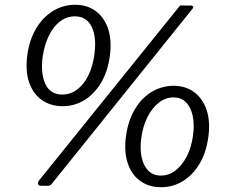

<svg xmlns="http://www.w3.org/2000/svg" viewBox="-20 -773 956 803"><path d="M241.9 -328.9Q191.2 -328.9 154.3 -355.2Q117.5 -381.5 101.3 -430.1Q85.2 -478.6 94.6 -545.5Q104.1 -609.8 132.5 -656.2Q160.8 -702.5 202.9 -727.8Q245 -753 294.3 -753Q344.8 -753 380.7 -726.4Q416.5 -699.9 432.5 -651.4Q448.5 -602.9 439.1 -536.5Q429.9 -471.8 401.8 -425.3Q373.7 -378.9 332.3 -353.9Q290.9 -328.9 241.9 -328.9ZM240.1 -377.6Q275.4 -377.6 303.2 -398.9Q331.1 -420.1 349.6 -457.9Q368.2 -495.6 374.6 -544.5Q384.8 -616.3 363.7 -660.4Q342.6 -704.6 293.2 -704.6Q258.9 -704.6 230.7 -683Q202.5 -661.5 184.1 -623.2Q165.8 -584.9 158.4 -535.5Q149.2 -465.5 169.8 -421.6Q190.4 -377.6 240.1 -377.6ZM653.5 10Q602.8 10 566.4 -16.3Q530.1 -42.6 514 -91.1Q497.8 -139.7 507.3 -206.6Q516.7 -270.9 544.9 -317.6Q573.2 -364.3 615.2 -389.2Q657.3 -414.1 706 -414.1Q756.4 -414.1 792.3 -387.5Q828.1 -360.9 844.3 -312.5Q860.4 -264 851 -197.6Q841.8 -132.8 813.5 -86.4Q785.3 -39.9 743.9 -15Q702.5 10 653.5 10ZM652.7 -38.7Q686.6 -38.7 714.4 -60.3Q742.2 -81.9 761.5 -119.7Q780.8 -157.4 787.2 -205.6Q793.7 -252.4 785.9 -288.5Q778.2 -324.5 757.9 -345.1Q737.6 -365.6 705.8 -365.6Q672.2 -365.6 644 -343.4Q615.8 -321.1 596.7 -283.2Q577.7 -245.3 571 -196.6Q564.5 -151.3 572.3 -115.3Q580 -79.3 600.5 -59Q620.9 -38.7 652.7 -38.7ZM195.6 -3Q191.4 1.8 187.5 2.9Q183.7 4 176.3 4L150.4 3.7Q141 3.7 139.3 -3.4Q137.6 -10.5 142.4 -17.2L729.1 -744.9Q732.7 -750.6 736.4 -750.3Q740.1 -750 745.2 -750H777.9Q783 -750 786.7 -746.6Q790.4 -743.2 785.3 -736.6Z"/></svg>

Font: Libre Franklin Thin
Style: Italic
Weight: 100
Italic angle: -8°
Designer: Pablo Impallari, Rodrigo Fuenzalida, Nhung Nguyen
Foundry: Impallari Type
Version: Version 3.000